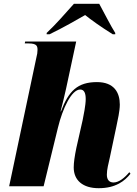

<svg xmlns="http://www.w3.org/2000/svg" viewBox="-20 -978 720 1008"><path d="M225 -805V-798H240C307 -830 387 -876 427 -899C458 -874 508 -838 572 -798H585V-805C564 -837 522 -920 501 -958H368C325 -910 275 -852 225 -805ZM498 10C588 10 635 -28 665 -66L659 -74C634 -44 604 -20 576 -20C554 -20 541 -34 541 -61C541 -88 549 -117 557 -153L591 -314C598 -349 609 -394 609 -429C609 -491 580 -547 489 -547C387 -547 340 -500 300 -393H298C304 -414 323 -494 327 -513L380 -760H112L110 -750H131C174 -750 177 -735 177 -716C177 -704 175 -690 171 -676L28 0H209L284 -307C309 -410 356 -508 401 -508C422 -508 430 -489 430 -458C430 -426 419 -373 414 -348L381 -202C372 -159 367 -124 367 -99C367 -31 415 10 498 10Z"/></svg>

Font: Noto Serif Display SemiCondensed Black
Style: Italic
Weight: 900
Width: 4
Italic angle: -12°
Designer: Monotype Design Team
Foundry: Monotype Imaging Inc.
Version: Version 2.009